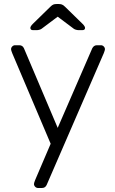

<svg xmlns="http://www.w3.org/2000/svg" viewBox="-20 -745 572 955"><path d="M502 -500Q502 -508 496 -514Q490 -520 482 -520H462Q447 -520 439 -505L267 -109L99 -505Q92 -520 76 -520H55Q47 -520 41 -514Q35 -508 35 -500Q35 -495 41 -480L232 -30L155 150Q149 165 149 170Q149 178 155 184Q161 190 169 190H189Q205 190 212 175L496 -480Q502 -495 502 -500ZM304 -711 391 -626Q403 -614 403 -606Q403 -595 389 -595H372Q365 -595 358 -597Q351 -599 347 -602L267 -662L187 -602Q183 -599 176 -597Q169 -595 162 -595H145Q131 -595 131 -606Q131 -614 143 -626L230 -711Q239 -720 245.5 -722.5Q252 -725 262 -725H272Q281 -725 288 -722.5Q295 -720 304 -711Z"/></svg>

Font: Rubik
Style: Regular
Weight: 300
Designer: Hubert & Fischer
Foundry: Hubert & Fischer
Version: Version 1.100